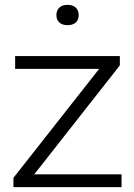

<svg xmlns="http://www.w3.org/2000/svg" viewBox="-20 -773 554 793"><path d="M121.5 -53H482V0H35.5V-38.5L389.5 -488.5H42.5V-541.5H475V-503ZM213 -710.5Q213 -730.5 225.2 -741.8Q237.5 -753 259 -753Q280.5 -753 292.8 -741.8Q305 -730.5 305 -710.5Q305 -691 292.8 -680Q280.5 -669 259 -669Q237.5 -669 225.2 -680Q213 -691 213 -710.5Z"/></svg>

Font: Encode Sans Expanded Light
Style: Regular
Weight: 300
Width: 7
Designer: Multiple Designers
Foundry: Impallari Type
Version: Version 2.000